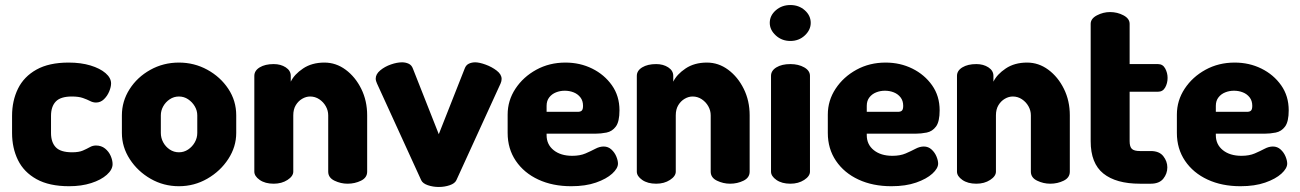

<svg xmlns="http://www.w3.org/2000/svg" viewBox="-20 -731 5172 764"><path d="M255 10Q176 10 125.5 -18Q75 -46 51.5 -94Q28 -142 28 -202V-270Q28 -330 51.5 -378Q75 -426 125 -454Q175 -482 253 -482Q302 -482 340 -470.5Q378 -459 400 -440Q422 -421 422 -399Q422 -385 414.5 -367Q407 -349 393.5 -336Q380 -323 362 -323Q350 -323 338.5 -329Q327 -335 310 -341Q293 -347 266 -347Q221 -347 202 -327Q183 -307 183 -270V-202Q183 -165 202 -145Q221 -125 267 -125Q294 -125 310 -132Q326 -139 337.5 -145.5Q349 -152 362 -152Q383 -152 398 -140Q413 -128 420.5 -110.5Q428 -93 428 -78Q428 -56 405 -35.5Q382 -15 343 -2.5Q304 10 255 10Z M692 10Q631 10 579.5 -19.5Q528 -49 496.5 -97.5Q465 -146 465 -202V-272Q465 -328 495.5 -376Q526 -424 578 -453Q630 -482 692 -482Q753 -482 805 -453.5Q857 -425 888.5 -377.5Q920 -330 920 -272V-202Q920 -147 888.5 -98.5Q857 -50 805 -20Q753 10 692 10ZM692 -125Q712 -125 728.5 -136Q745 -147 755 -164.5Q765 -182 765 -202V-272Q765 -291 755 -308Q745 -325 728.5 -336Q712 -347 692 -347Q672 -347 655.5 -336Q639 -325 629.5 -308Q620 -291 620 -272V-202Q620 -182 629.5 -164.5Q639 -147 655.5 -136Q672 -125 692 -125Z M1069 0Q1035 0 1013.5 -15Q992 -30 992 -48V-429Q992 -450 1013.5 -463Q1035 -476 1069 -476Q1097 -476 1117 -463Q1137 -450 1137 -429V-406Q1151 -435 1186 -458.5Q1221 -482 1271 -482Q1317 -482 1355.5 -453.5Q1394 -425 1417.5 -377.5Q1441 -330 1441 -272V-48Q1441 -24 1416.5 -12Q1392 0 1363 0Q1336 0 1311 -12Q1286 -24 1286 -48V-272Q1286 -291 1276.5 -308Q1267 -325 1250.5 -336Q1234 -347 1214 -347Q1198 -347 1182.5 -338Q1167 -329 1157 -312.5Q1147 -296 1147 -272V-48Q1147 -30 1124 -15Q1101 0 1069 0Z M1726 13Q1703 13 1682.5 6Q1662 -1 1656 -14L1480 -399Q1478 -403 1476.5 -408.5Q1475 -414 1475 -418Q1475 -436 1493 -451Q1511 -466 1535.5 -474.5Q1560 -483 1580 -483Q1594 -483 1606 -477.5Q1618 -472 1623 -458L1726 -197L1829 -458Q1834 -472 1845.5 -477.5Q1857 -483 1871 -483Q1887 -483 1912 -474Q1937 -465 1956.5 -450Q1976 -435 1976 -417Q1976 -412 1975 -408Q1974 -404 1972 -399L1796 -14Q1790 -1 1769.5 6Q1749 13 1726 13Z M2253 10Q2179 10 2122 -16.5Q2065 -43 2032.5 -91Q2000 -139 2000 -202V-275Q2000 -331 2031 -378Q2062 -425 2114 -453.5Q2166 -482 2230 -482Q2288 -482 2336.5 -458Q2385 -434 2415 -391.5Q2445 -349 2445 -292Q2445 -247 2430.5 -227.5Q2416 -208 2393.5 -203.5Q2371 -199 2348 -199H2155V-193Q2155 -156 2183 -133.5Q2211 -111 2257 -111Q2288 -111 2310 -120.5Q2332 -130 2349 -139Q2366 -148 2382 -148Q2400 -148 2413 -136Q2426 -124 2432.5 -108Q2439 -92 2439 -80Q2439 -61 2416 -40Q2393 -19 2351.5 -4.5Q2310 10 2253 10ZM2155 -286H2279Q2290 -286 2295 -291Q2300 -296 2300 -310Q2300 -330 2289.5 -343.5Q2279 -357 2262.5 -363.5Q2246 -370 2227 -370Q2209 -370 2192.5 -363.5Q2176 -357 2165.5 -343.5Q2155 -330 2155 -310Z M2591 0Q2557 0 2535.5 -15Q2514 -30 2514 -48V-429Q2514 -450 2535.5 -463Q2557 -476 2591 -476Q2619 -476 2639 -463Q2659 -450 2659 -429V-406Q2673 -435 2708 -458.5Q2743 -482 2793 -482Q2839 -482 2877.5 -453.5Q2916 -425 2939.5 -377.5Q2963 -330 2963 -272V-48Q2963 -24 2938.5 -12Q2914 0 2885 0Q2858 0 2833 -12Q2808 -24 2808 -48V-272Q2808 -291 2798.5 -308Q2789 -325 2772.5 -336Q2756 -347 2736 -347Q2720 -347 2704.5 -338Q2689 -329 2679 -312.5Q2669 -296 2669 -272V-48Q2669 -30 2646 -15Q2623 0 2591 0Z M3125 0Q3091 0 3069.5 -15Q3048 -30 3048 -48V-429Q3048 -450 3069.5 -463Q3091 -476 3125 -476Q3157 -476 3180 -463Q3203 -450 3203 -429V-48Q3203 -30 3180 -15Q3157 0 3125 0ZM3125 -568Q3091 -568 3067 -590Q3043 -612 3043 -640Q3043 -669 3067 -690Q3091 -711 3125 -711Q3159 -711 3182.5 -690Q3206 -669 3206 -640Q3206 -612 3182.5 -590Q3159 -568 3125 -568Z M3527 10Q3453 10 3396 -16.5Q3339 -43 3306.5 -91Q3274 -139 3274 -202V-275Q3274 -331 3305 -378Q3336 -425 3388 -453.5Q3440 -482 3504 -482Q3562 -482 3610.5 -458Q3659 -434 3689 -391.5Q3719 -349 3719 -292Q3719 -247 3704.5 -227.5Q3690 -208 3667.5 -203.5Q3645 -199 3622 -199H3429V-193Q3429 -156 3457 -133.5Q3485 -111 3531 -111Q3562 -111 3584 -120.5Q3606 -130 3623 -139Q3640 -148 3656 -148Q3674 -148 3687 -136Q3700 -124 3706.5 -108Q3713 -92 3713 -80Q3713 -61 3690 -40Q3667 -19 3625.5 -4.5Q3584 10 3527 10ZM3429 -286H3553Q3564 -286 3569 -291Q3574 -296 3574 -310Q3574 -330 3563.5 -343.5Q3553 -357 3536.5 -363.5Q3520 -370 3501 -370Q3483 -370 3466.5 -363.5Q3450 -357 3439.5 -343.5Q3429 -330 3429 -310Z M3865 0Q3831 0 3809.5 -15Q3788 -30 3788 -48V-429Q3788 -450 3809.5 -463Q3831 -476 3865 -476Q3893 -476 3913 -463Q3933 -450 3933 -429V-406Q3947 -435 3982 -458.5Q4017 -482 4067 -482Q4113 -482 4151.5 -453.5Q4190 -425 4213.5 -377.5Q4237 -330 4237 -272V-48Q4237 -24 4212.5 -12Q4188 0 4159 0Q4132 0 4107 -12Q4082 -24 4082 -48V-272Q4082 -291 4072.5 -308Q4063 -325 4046.5 -336Q4030 -347 4010 -347Q3994 -347 3978.5 -338Q3963 -329 3953 -312.5Q3943 -296 3943 -272V-48Q3943 -30 3920 -15Q3897 0 3865 0Z M4516 0Q4421 0 4370.5 -40.5Q4320 -81 4320 -169V-636Q4320 -657 4345 -670Q4370 -683 4397 -683Q4426 -683 4450.5 -670Q4475 -657 4475 -636V-476H4588Q4607 -476 4616.5 -458.5Q4626 -441 4626 -421Q4626 -400 4616.5 -383Q4607 -366 4588 -366H4475V-169Q4475 -147 4484 -138.5Q4493 -130 4516 -130H4559Q4593 -130 4609 -109.5Q4625 -89 4625 -65Q4625 -40 4609 -20Q4593 0 4559 0Z M4916 10Q4842 10 4785 -16.5Q4728 -43 4695.5 -91Q4663 -139 4663 -202V-275Q4663 -331 4694 -378Q4725 -425 4777 -453.5Q4829 -482 4893 -482Q4951 -482 4999.5 -458Q5048 -434 5078 -391.5Q5108 -349 5108 -292Q5108 -247 5093.5 -227.5Q5079 -208 5056.5 -203.5Q5034 -199 5011 -199H4818V-193Q4818 -156 4846 -133.5Q4874 -111 4920 -111Q4951 -111 4973 -120.5Q4995 -130 5012 -139Q5029 -148 5045 -148Q5063 -148 5076 -136Q5089 -124 5095.5 -108Q5102 -92 5102 -80Q5102 -61 5079 -40Q5056 -19 5014.5 -4.5Q4973 10 4916 10ZM4818 -286H4942Q4953 -286 4958 -291Q4963 -296 4963 -310Q4963 -330 4952.5 -343.5Q4942 -357 4925.5 -363.5Q4909 -370 4890 -370Q4872 -370 4855.5 -363.5Q4839 -357 4828.5 -343.5Q4818 -330 4818 -310Z"/></svg>

Font: Dosis ExtraBold
Style: Regular
Weight: 800
Designer: EdgarTolentino, PabloImpallari, IginoMarini
Foundry: EdgarTolentino, PabloImpallari, IginoMarini
Version: Version 3.001; ttfautohint (v1.8.2)